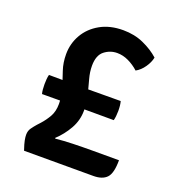

<svg xmlns="http://www.w3.org/2000/svg" viewBox="-120 -746 780 845"><g transform="rotate(20 270.0 -324.0)"><path d="M85.5 0Q75.5 -29.5 72.8 -44.2Q70 -59 70 -69.5Q70 -88 79.5 -101.2Q89 -114.5 100 -127L112 -140Q131.5 -161.5 145.5 -186.2Q159.5 -211 159.5 -246Q159.5 -286.5 148.2 -320.5Q137 -354.5 125.5 -388.8Q114 -423 114 -463Q114 -512.5 138.2 -554.8Q162.5 -597 207.8 -622.5Q253 -648 315 -648Q368 -648 411.2 -628.5Q454.5 -609 485 -581.5Q480.5 -558.5 464.2 -535Q448 -511.5 426 -499.5Q404 -519.5 377.8 -532Q351.5 -544.5 324.5 -544.5Q291.5 -544.5 265 -523.8Q238.5 -503 238.5 -454Q238.5 -424.5 247 -394Q255.5 -363.5 264.2 -329.5Q273 -295.5 273 -255.5Q273 -210.5 250.5 -170.5Q228 -130.5 194.5 -99.5L197 -97Q233.5 -101 277.5 -102.2Q321.5 -103.5 369.5 -103.5H492.5Q492.5 -42.5 472.2 -21.2Q452 0 410 0ZM74.5 -261.5Q72 -270.5 71 -282Q70 -293.5 70 -306Q70 -319 71 -330.2Q72 -341.5 74.5 -351L205 -350L410.5 -351Q415.5 -333 415.5 -306.5Q415.5 -295.5 414.2 -283Q413 -270.5 410.5 -261.5L205 -262Z"/></g></svg>

Font: Signika Negative Light SemiBold
Style: Regular
Weight: 600
Version: Version 2.001